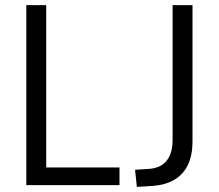

<svg xmlns="http://www.w3.org/2000/svg" viewBox="-20 -725 857 752"><path d="M83 0V-705H161V-69H448V0ZM516 7 509 -60 569 -64Q597 -67 616 -80Q635 -93 645.5 -117Q656 -141 656 -176V-705H734V-171Q734 -118 716.5 -80.5Q699 -43 664.5 -22Q630 -1 580 3Z"/></svg>

Font: Nunito Sans 10pt Condensed
Style: Regular
Weight: 400
Width: 3
Designer: Vernon Adams
Foundry: Vernon Adams
Version: Version 3.101;gftools[0.9.27]